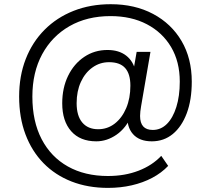

<svg xmlns="http://www.w3.org/2000/svg" viewBox="-20 -734 986 917"><path d="M495.5 163.4Q400 163.4 321.8 132.9Q243.7 102.4 187.7 45.2Q131.8 -12.1 101.6 -92.4Q71.4 -172.7 71.4 -272.8Q71.4 -371.1 102.9 -452.1Q134.4 -533 192.8 -591.7Q251.2 -650.5 331.6 -682.2Q411.9 -713.9 508.8 -713.9Q624.1 -713.9 711.3 -667.4Q798.5 -620.9 847.2 -538Q895.9 -455 895.9 -344.1Q895.9 -257.1 872 -193.1Q848 -129.1 805.3 -94Q762.6 -59 705.1 -59Q645.7 -59 615.1 -93.6Q584.5 -128.1 588.9 -187.1L607.7 -181.7Q582.2 -122.2 536.4 -90.6Q490.7 -59 439.9 -59Q362.5 -59 319.9 -107.4Q277.2 -155.8 277.2 -240.7Q277.2 -314.2 305.2 -371.8Q333.2 -429.3 382.3 -462.3Q431.3 -495.3 493.3 -495.3Q547.9 -495.3 582.7 -468.3Q617.5 -441.2 627.9 -391.8H616.2L632.7 -486.3H698.6L654 -227.3Q651.5 -214 650.3 -202.1Q649 -190.2 649 -180.2Q649 -146.6 664.2 -130Q679.3 -113.4 709.5 -113.4Q748.3 -113.4 777.1 -142Q805.8 -170.7 822.2 -223Q838.6 -275.2 838.6 -344.1Q838.6 -439.2 797.2 -509.2Q755.8 -579.2 681.6 -618.1Q607.3 -657.1 507.8 -657.1Q396.1 -657.1 312.2 -609.2Q228.3 -561.3 181.4 -474.9Q134.6 -388.4 134.6 -272.8Q134.6 -154.3 178.9 -69.3Q223.3 15.7 304.2 61.1Q385.2 106.6 495.5 106.6Q576.3 106.6 641.7 81.3Q707.2 56.1 750.1 10.3L783.2 58.3Q751.2 92 706.9 115.4Q662.7 138.8 609.1 151.1Q555.5 163.4 495.5 163.4ZM448.9 -116.8Q493.2 -116.8 528 -143.7Q562.8 -170.7 582.8 -217.8Q602.7 -264.8 602.7 -324.7Q602.7 -381.1 577.7 -409.1Q552.8 -437 500.8 -437Q457 -437 421.7 -411.8Q386.4 -386.7 366.2 -342.6Q346 -298.5 346 -241.2Q346 -180.7 373 -148.8Q400 -116.8 448.9 -116.8Z"/></svg>

Font: Nunito Sans 12pt ExtraLight
Style: Italic
Weight: 200
Italic angle: -9°
Designer: Vernon Adams
Foundry: Vernon Adams
Version: Version 3.101;gftools[0.9.27]